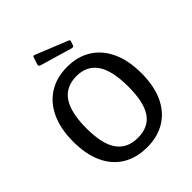

<svg xmlns="http://www.w3.org/2000/svg" viewBox="-260 -1121 1288 1288"><g transform="rotate(-45 383.5 -477.0)"><path d="M384 10Q283 10 210 -34.5Q137 -79 98 -163.5Q59 -248 59 -368Q59 -489 99 -575Q139 -661 212 -706.5Q285 -752 385 -752Q484 -752 556.5 -706.5Q629 -661 668.5 -575.5Q708 -490 708 -369Q708 -249 669 -164.5Q630 -80 557 -35Q484 10 384 10ZM385 -79Q485 -79 533.5 -148.5Q582 -218 582 -368Q582 -520 532.5 -592Q483 -664 385 -664Q285 -664 235 -591.5Q185 -519 185 -368Q185 -219 235 -149Q285 -79 385 -79ZM272 -956Q276 -967 286 -963L519 -869Q528 -865 524 -853L515 -827Q512 -820 508.5 -818.5Q505 -817 496 -818L267 -885Q250 -890 255 -905Z"/></g></svg>

Font: Libre Franklin Thin Medium
Style: Regular
Weight: 500
Version: Version 3.000